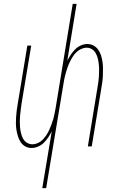

<svg xmlns="http://www.w3.org/2000/svg" viewBox="-20 -755 640 990"><path d="M198 215 247 -78Q239 -62 229 -47Q219 -32 206.5 -19.5Q194 -7 177 0.5Q160 8 143 8Q125 8 110.5 0Q96 -8 87 -21.5Q78 -35 73 -51Q68 -67 65 -84Q62 -101 62 -118Q62 -135 63 -152.5Q64 -170 66.5 -188Q69 -206 72 -223L121 -520H141L91 -220Q89 -205 87 -189.5Q85 -174 83.5 -158.5Q82 -143 82 -127.5Q82 -112 83.5 -97Q85 -82 88.5 -67.5Q92 -53 99 -40Q106 -27 119 -19Q132 -11 147 -11Q161 -11 175.5 -17.5Q190 -24 200.5 -35Q211 -46 219.5 -59Q228 -72 234 -85.5Q240 -99 245.5 -113.5Q251 -128 255 -142Q259 -156 261.5 -170Q264 -184 267 -199L355 -735H375L327 -442Q335 -458 345 -473Q355 -488 367.5 -500.5Q380 -513 396.5 -520.5Q413 -528 430 -528Q448 -528 462.5 -520Q477 -512 486.5 -498.5Q496 -485 501 -469Q506 -453 508.5 -436Q511 -419 511 -402Q511 -385 510.5 -367.5Q510 -350 507.5 -332Q505 -314 502 -297L453 0H433L482 -300Q485 -315 487 -330.5Q489 -346 490 -361.5Q491 -377 491 -392.5Q491 -408 489.5 -423Q488 -438 484.5 -452.5Q481 -467 474 -480Q467 -493 454.5 -501Q442 -509 427 -509Q413 -509 398.5 -502.5Q384 -496 373 -485Q362 -474 354 -461Q346 -448 339.5 -434.5Q333 -421 328 -406.5Q323 -392 319 -378Q315 -364 312 -350Q309 -336 307 -321L218 215Z"/></svg>

Font: Iosevka Thin Extended
Style: Italic
Weight: 100
Width: 7
Italic angle: -9°
Monospace: yes
Designer: Belleve Invis
Foundry: Belleve Invis
Version: Version 32.5.0; ttfautohint (v1.8.4)